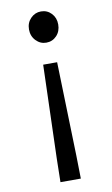

<svg xmlns="http://www.w3.org/2000/svg" viewBox="-87 -602 497 854"><g transform="rotate(-10 161.5 -175.5)"><path d="M117 101 130 -322H193L205 101L207 206H115ZM95 -487Q95 -517 114.5 -537Q134 -557 161 -557Q189 -557 208 -537Q227 -517 227 -487Q227 -456 208 -436Q189 -416 161 -416Q134 -416 114.5 -436.5Q95 -457 95 -487Z"/></g></svg>

Font: Merged Yaku Han JP
Style: Regular
Weight: 400
Designer: Ryoko NISHIZUKA 西塚涼子 (kana, bopomofo & ideographs); Paul D. Hunt (Latin, Greek & Cyrillic); Sandoll Communications 산돌커뮤니
Foundry: Adobe
Version: Version 2.004